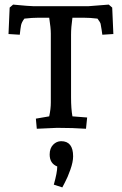

<svg xmlns="http://www.w3.org/2000/svg" viewBox="-20 -556 530 835"><path d="M342 -479H295Q289 -437 289 -405V-133Q289 -83 295 -50L359 -45L354 4Q298 0 228 0L140 4L136 -40L194 -50Q201 -82 201 -110V-410Q201 -434 194 -479H149Q120 -479 86 -475Q74 -459 71.5 -446Q69 -433 66 -405L17 -408L22 -523L37 -536Q110 -529 126 -529H364L453 -536L468 -523L473 -408L425 -405Q425 -407 422 -426.5Q419 -446 417.5 -452.5Q416 -459 404 -475Q372 -479 342 -479ZM196 116Q196 89 211 73.5Q226 58 246 58Q298 58 298 124Q298 148 286 182Q274 216 262 238L251 259L214 247Q229 194 229 168Q196 155 196 116Z"/></svg>

Font: Andada SC
Style: Regular
Weight: 400
Designer: Carolina Giovagnoli
Foundry: Carolina Giovagnoli
Version: Version 1.003